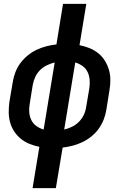

<svg xmlns="http://www.w3.org/2000/svg" viewBox="-20 -755 640 990"><path d="M148 215 183 2Q157 -3 132.5 -13Q108 -23 88 -39Q68 -55 53.5 -77Q39 -99 32 -124.5Q25 -150 25 -177.5Q25 -205 29 -233L46 -333Q50 -358 59.5 -383Q69 -408 85.5 -430Q102 -452 123.5 -469.5Q145 -487 169.5 -498.5Q194 -510 219.5 -516.5Q245 -523 271 -526L305 -735H425L390 -522Q416 -517 441 -507Q466 -497 486 -481Q506 -465 520 -443Q534 -421 541.5 -395.5Q549 -370 549 -342.5Q549 -315 544 -287L528 -187Q524 -162 514 -137Q504 -112 488 -90Q472 -68 450 -50.5Q428 -33 403.5 -21.5Q379 -10 353.5 -3.5Q328 3 303 6L268 215ZM205 -87 262 -433Q242 -428 222 -418.5Q202 -409 186.5 -393.5Q171 -378 162 -358.5Q153 -339 149 -318L133 -218Q129 -196 131 -174.5Q133 -153 142 -135Q151 -117 168 -105Q185 -93 205 -87ZM311 -87Q332 -92 351.5 -101.5Q371 -111 386.5 -126.5Q402 -142 411.5 -161.5Q421 -181 424 -202L441 -302Q444 -324 442 -345.5Q440 -367 431 -385Q422 -403 405 -415Q388 -427 368 -433Z"/></svg>

Font: Iosevka Extended
Style: Bold Italic
Weight: 700
Width: 7
Italic angle: -9°
Monospace: yes
Designer: Belleve Invis
Foundry: Belleve Invis
Version: Version 32.5.0; ttfautohint (v1.8.4)